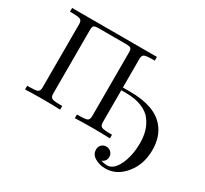

<svg xmlns="http://www.w3.org/2000/svg" viewBox="-173 -936 1486 1394"><g transform="rotate(30 569.5 -238.5)"><path d="M60.1 0V-30.8H71.8Q127.9 -30.8 145 -37.8Q162.1 -44.9 163.1 -73.2V-608.9Q163.1 -636.7 146 -644.3Q128.9 -651.9 73.2 -651.9H60.1V-683.1H771V-651.9H761.2Q702.1 -651.9 685.1 -644.5Q668 -637.2 668 -606.9V-367.2H728Q936 -367.2 1021 -264.2Q1081.1 -193.4 1081.1 -80.1Q1081.1 40 1012.9 123Q944.8 206.1 850.1 206.1Q802.2 206.1 763.2 183.6Q724.1 161.1 724.1 119.1Q724.1 95.2 740 79.6Q755.9 64 779.8 64Q802.7 64 818.8 79.6Q835 95.2 835 119.1Q835 155.3 799.8 170.9V171.9Q826.7 179.7 849.1 180.2Q905.3 180.2 941.7 102.5Q978 24.9 978 -79.1Q978 -132.3 965.6 -176.3Q953.1 -220.2 924.6 -259.5Q896 -298.8 840.1 -321.5Q784.2 -344.2 706.1 -344.2H668V-76.2Q668 -46.4 684.6 -38.6Q701.2 -30.8 761.2 -30.8H771V0Q697.8 -2.9 623.8 -2.9Q549.8 -2.9 477.1 0V-30.8H487.8Q546.9 -30.8 563 -38.3Q579.1 -45.9 579.1 -76.2V-618.2Q578.1 -640.1 567.1 -646Q556.2 -651.9 526.9 -651.9H300.8Q267.6 -651.9 259.8 -643.3Q252 -634.8 252 -608.9V-73.2Q252.9 -46.4 268.6 -38.6Q284.2 -30.8 341.8 -30.8H354V0Q279.8 -2.9 207 -2.9Q134.3 -2.9 60.1 0Z"/></g></svg>

Font: CMU Serif Upright Italic
Style: UprightItalic
Weight: 500
Version: Version 0.7.0